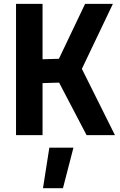

<svg xmlns="http://www.w3.org/2000/svg" viewBox="-20 -703 624 999"><path d="M203.7 276.1 236.7 65.4H362.1L307.6 276.1ZM63.4 0V-683H201.4V-394.7L286.5 -397.1L422.8 -683H567.4L406 -344.8L578 0H430.4L287.5 -273.1L201.4 -270.6V0Z"/></svg>

Font: Cairo
Style: Regular
Weight: 400
Designer: Mohamed Gaber, Accademia di Belle Arti di Urbino
Foundry: Kief Type Foundry, Accademia di Belle Arti di Urbino
Version: Version 3.120